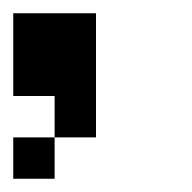

<svg xmlns="http://www.w3.org/2000/svg" viewBox="-20 -145 290 290"><path d="M125 62.5V-125H0V0H62.5V62.5ZM62.5 125V62.5H0V125Z"/></svg>

Font: Chicago Kare
Style: Regular
Weight: 400
Designer: Duane King
Version: Version 1.001;hotconv 1.0.109;makeotfexe 2.5.65596